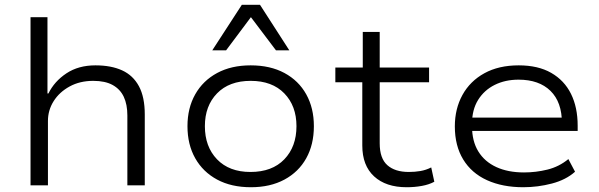

<svg xmlns="http://www.w3.org/2000/svg" viewBox="-20 -777 2511 805"><path d="M108 0V-705H179V-385H183Q208 -436 258.5 -469.5Q309 -503 380 -503Q446 -503 492 -482Q538 -461 562.5 -415.5Q587 -370 587 -297V0H514V-293Q514 -339 499 -371Q484 -403 452.5 -420.5Q421 -438 371 -438Q315 -438 272 -414.5Q229 -391 205 -353Q181 -315 181 -270V0Z M1032 8Q950 8 890.5 -24Q831 -56 798.5 -113.5Q766 -171 766 -248Q766 -324 798.5 -381.5Q831 -439 890.5 -471Q950 -503 1031 -503Q1113 -503 1172.5 -471Q1232 -439 1264 -381.5Q1296 -324 1296 -248Q1296 -171 1264 -113.5Q1232 -56 1172.5 -24Q1113 8 1032 8ZM1030 -56Q1121 -56 1172 -109Q1223 -162 1223 -248Q1223 -333 1172 -385.5Q1121 -438 1031 -438Q941 -438 890 -385.5Q839 -333 839 -248Q839 -162 890 -109Q941 -56 1030 -56ZM870 -566 994 -757H1070L1193 -566H1137L1032 -705L928 -566Z M1685 8Q1598 8 1548.5 -37.5Q1499 -83 1499 -167V-432H1386V-494H1501V-643H1572V-494H1779V-432H1572V-176Q1572 -113 1604 -84.5Q1636 -56 1694 -56Q1720 -56 1743 -60Q1766 -64 1788 -75L1801 -15Q1779 -3 1748.5 2.5Q1718 8 1685 8Z M2174 8Q2087 8 2022 -21.5Q1957 -51 1922 -108.5Q1887 -166 1887 -247Q1887 -321 1919 -379Q1951 -437 2011 -470Q2071 -503 2155 -503Q2236 -503 2291 -471.5Q2346 -440 2374 -383.5Q2402 -327 2402 -250V-228H1938V-284H2360L2336 -261Q2336 -349 2288 -396Q2240 -443 2154 -443Q2098 -443 2054 -421Q2010 -399 1984.5 -358Q1959 -317 1959 -258V-248Q1959 -185 1985.5 -142Q2012 -99 2061 -76.5Q2110 -54 2177 -54Q2227 -54 2275.5 -66Q2324 -78 2363 -110L2391 -57Q2353 -23 2294 -7.5Q2235 8 2174 8Z"/></svg>

Font: Nunito Sans 7pt SemiExpanded Light
Style: Regular
Weight: 300
Width: 6
Designer: Vernon Adams
Foundry: Vernon Adams
Version: Version 3.101;gftools[0.9.27]